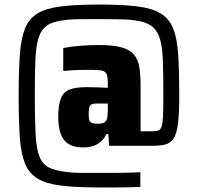

<svg xmlns="http://www.w3.org/2000/svg" viewBox="-20 -716 869 844"><path d="M417 108Q315 108 249 100Q183 92 145 69Q107 46 89.5 2Q72 -42 67 -114Q62 -186 62 -294Q62 -401 67 -473Q72 -545 89.5 -589.5Q107 -634 145 -657Q183 -680 249 -688Q315 -696 417 -696Q518 -696 583 -688Q648 -680 686 -657Q724 -634 741.5 -590Q759 -546 763.5 -474Q768 -402 768 -294Q768 -215 762 -170Q756 -125 741.5 -105Q727 -85 703 -80Q679 -75 642 -75H460L456 -127H448Q436 -103 420 -90.5Q404 -78 385.5 -73Q367 -68 345 -68Q307 -68 283 -82Q259 -96 247.5 -126Q236 -156 236 -201Q236 -255 247.5 -283.5Q259 -312 286.5 -322.5Q314 -333 361 -333Q371 -333 386.5 -332.5Q402 -332 420 -331.5Q438 -331 454 -330V-348Q454 -369 451.5 -381.5Q449 -394 441 -400Q433 -406 415.5 -407.5Q398 -409 369 -409Q361 -409 350.5 -409Q340 -409 327 -408.5Q314 -408 296.5 -407Q279 -406 258 -404V-505Q295 -512 335 -515Q375 -518 414 -518Q477 -518 513.5 -508Q550 -498 568.5 -476.5Q587 -455 592.5 -421Q598 -387 598 -338V-139H648Q665 -139 675 -142Q685 -145 690 -159Q695 -173 696.5 -204.5Q698 -236 698 -294Q698 -387 696 -448Q694 -509 683 -545.5Q672 -582 647 -601Q622 -620 576 -626Q554 -630 514 -631Q474 -632 415 -632Q360 -632 321.5 -631.5Q283 -631 261 -627Q213 -622 187 -604Q161 -586 149.5 -549.5Q138 -513 135.5 -451Q133 -389 133 -294Q133 -189 136.5 -124Q140 -59 155 -24Q170 11 205.5 25Q241 39 304 43Q320 44 348.5 44Q377 44 416 44Q445 44 472 44Q499 44 522.5 43.5Q546 43 565 42.5Q584 42 597 41V106Q586 106 571 106.5Q556 107 535.5 107.5Q515 108 486 108Q457 108 417 108ZM409 -172Q431 -172 440 -178.5Q449 -185 451.5 -199Q454 -213 454 -237V-261H407Q391 -261 383 -257.5Q375 -254 372.5 -244Q370 -234 370 -214Q370 -198 372 -189Q374 -180 383 -176Q392 -172 409 -172Z"/></svg>

Font: Saira SemiCondensed ExtraBold
Style: Regular
Weight: 800
Width: 4
Designer: Hector Gatti with collaboration of the Omnibus-Type team
Foundry: Omnibus-Type
Version: Version 1.101